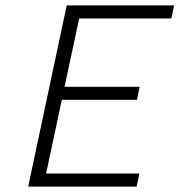

<svg xmlns="http://www.w3.org/2000/svg" viewBox="-20 -688 672 708"><path d="M84 0 226 -668H622L612 -620H272L218 -368H495L485 -320H208L150 -48H494L484 0Z"/></svg>

Font: Atkinson Hyperlegible Mono ExtraLight
Style: Italic
Weight: 200
Italic angle: -12°
Monospace: yes
Designer: Elliott Scott, Megan Eiswerth, Linus Boman, Theodore Petrosky, Letters from Sweden
Foundry: Applied Design Works, Letters from Sweden
Version: Version 2.001